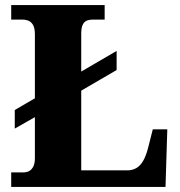

<svg xmlns="http://www.w3.org/2000/svg" viewBox="-20 -734 707 754"><path d="M24 0V-57H72Q84 -57 94 -62Q104 -67 110.5 -79.5Q117 -92 117 -113V-274L38 -229V-302L117 -348V-599Q117 -622 110.5 -634.5Q104 -647 93 -652Q82 -657 68 -657H24V-714H391V-657H345Q329 -657 319 -652Q309 -647 304 -635Q299 -623 299 -602V-453L438 -534V-459L299 -378V-65H480Q500 -65 515.5 -74Q531 -83 542 -102Q553 -121 561 -151L580 -226H637L630 0Z"/></svg>

Font: Noto Serif Gujarati ExtraBold
Style: Regular
Weight: 800
Version: Version 2.102